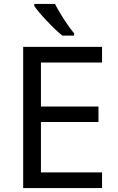

<svg xmlns="http://www.w3.org/2000/svg" viewBox="-20 -951 596 971"><path d="M354.5 -783.2C339.4 -800.8 321.8 -824.7 302.7 -854.5C283.7 -884.3 268.6 -909.7 258.3 -931.2H153.3V-920.9C165.5 -902.8 186 -877.9 215.3 -847.2C244.1 -815.9 271 -790.5 295.4 -771H354.5ZM496.1 -79.1H187V-334H478V-412.1H187V-634.8H496.1V-713.9H97.2V0H496.1Z"/></svg>

Font: Noto Reveo Sans
Style: Regular
Weight: 400
Designer: Monotype Design team
Foundry: Monotype Imaging Inc.
Version: Version 1.04